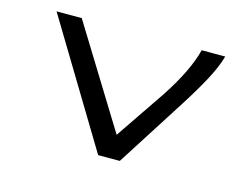

<svg xmlns="http://www.w3.org/2000/svg" viewBox="-71 -571 892 685"><g transform="rotate(15 375.0 -228.5)"><path d="M337 0 61 -457H154L382 -87L505 -268Q577 -377 597 -457H684Q672 -415 645 -365Q618 -315 581 -257L417 0Z"/></g></svg>

Font: Inconsolata ExtraExpanded
Style: Regular
Weight: 400
Width: 8
Monospace: yes
Designer: Raph Levien, Cyreal, Brenton Simpson
Foundry: Raph Levien, Cyreal, Google
Version: Version 3.001; ttfautohint (v1.8.2.53-6de2)